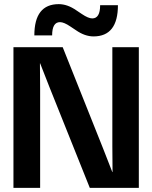

<svg xmlns="http://www.w3.org/2000/svg" viewBox="-20 -908 737 928"><path d="M45 0V-680H283L478 -191L523 -76L524 -77L523 -200V-680H651V0H414L219 -487L174 -602L173 -601L174 -478V0ZM146 -737Q146 -888 264 -888Q306 -888 349 -858L376 -840Q407 -819 426 -819Q464 -819 464 -883H550Q550 -732 432 -732Q390 -732 347 -762L320 -780Q289 -801 270 -801Q232 -801 232 -737Z"/></svg>

Font: TASA Orbiter Display
Style: Bold
Weight: 700
Designer: Weizhong Zhang
Version: Version 1.000;Glyphs 3.1.2 (3151)